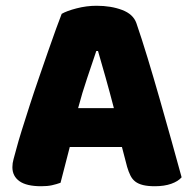

<svg xmlns="http://www.w3.org/2000/svg" viewBox="-20 -636 667 666"><path d="M194 -588Q211 -598 245.5 -607Q280 -616 315 -616Q365 -616 403.5 -601.5Q442 -587 453 -556Q471 -504 492 -435Q513 -366 534 -292.5Q555 -219 575 -147.5Q595 -76 610 -21Q598 -7 574 1.5Q550 10 517 10Q493 10 476.5 6Q460 2 449.5 -6Q439 -14 432.5 -27Q426 -40 421 -57L403 -126H222Q214 -96 206 -64Q198 -32 190 -2Q176 3 160.5 6.5Q145 10 123 10Q72 10 47.5 -7.5Q23 -25 23 -56Q23 -70 27 -84Q31 -98 36 -117Q43 -144 55.5 -184Q68 -224 83 -270.5Q98 -317 115 -366Q132 -415 147 -458.5Q162 -502 174.5 -536Q187 -570 194 -588ZM314 -459Q300 -417 282.5 -365.5Q265 -314 251 -261H375Q361 -315 346.5 -366.5Q332 -418 320 -459Z"/></svg>

Font: Baloo Bhaijaan
Style: Regular
Weight: 400
Designer: Devika Bhansali and Ek Type
Foundry: Ek Type
Version: Version 1.443;PS 1.000;hotconv 16.6.51;makeotf.lib2.5.65220;